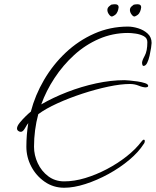

<svg xmlns="http://www.w3.org/2000/svg" viewBox="-20 -827 733 903"><path d="M282 56Q231 56 190.5 28Q150 0 127 -44Q104 -88 104 -137Q104 -193 113 -248Q107 -241 97.5 -224Q88 -207 78 -207Q71 -207 65.5 -211.5Q60 -216 60 -223Q60 -234 73 -250Q86 -266 101.5 -281Q117 -296 125 -302Q145 -379 187 -451Q229 -523 289 -579.5Q349 -636 423.5 -669Q498 -702 582 -702Q604 -702 630 -694Q656 -686 674.5 -669Q693 -652 693 -625Q693 -619 690.5 -602Q688 -585 683.5 -565Q679 -545 672 -531Q665 -517 655 -517Q651 -517 649.5 -522.5Q648 -528 648 -531Q648 -542 660.5 -564.5Q673 -587 673 -629Q673 -648 656 -657Q639 -666 617.5 -669Q596 -672 582 -672Q510 -672 445.5 -644Q381 -616 328.5 -568Q276 -520 236.5 -460Q197 -400 174 -336Q229 -368 296 -394Q363 -420 432.5 -435Q502 -450 566 -450Q571 -450 588.5 -448.5Q606 -447 626.5 -444Q647 -441 662 -436Q677 -431 677 -423Q677 -419 672.5 -417.5Q668 -416 666 -416Q652 -416 632.5 -424Q613 -432 591 -432Q548 -432 489 -419.5Q430 -407 367.5 -386.5Q305 -366 250 -341Q195 -316 160 -290Q150 -253 145 -214.5Q140 -176 140 -137Q140 -97 157.5 -59.5Q175 -22 207 2Q239 26 282 26Q329 26 380.5 10.5Q432 -5 482.5 -31.5Q533 -58 575.5 -91.5Q618 -125 646 -162Q648 -164 650.5 -167Q653 -170 656 -170Q661 -170 661 -164Q661 -160 659.5 -156Q658 -152 656 -150Q632 -112 588 -75Q544 -38 490 -8.5Q436 21 381.5 38.5Q327 56 282 56ZM615 -750Q608 -747 599.5 -758Q591 -769 591 -780Q591 -790 599 -797Q607 -804 609 -805Q614 -806 618.5 -806.5Q623 -807 627 -807Q644 -807 644 -793Q644 -790 642 -782Q640 -773 634.5 -764.5Q629 -756 615 -750ZM509 -750Q502 -747 493.5 -758Q485 -769 485 -780Q485 -790 493 -797Q501 -804 503 -805Q508 -806 512.5 -806.5Q517 -807 521 -807Q538 -807 538 -793Q538 -790 536 -782Q534 -773 528.5 -764.5Q523 -756 509 -750Z"/></svg>

Font: Licorice
Style: Regular
Weight: 400
Designer: Robert E. Leuschke
Foundry: Robert E. Leuschke
Version: Version 1.010; ttfautohint (v1.8.3)